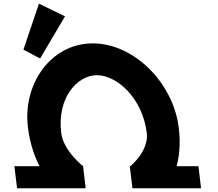

<svg xmlns="http://www.w3.org/2000/svg" viewBox="-20 -1002 1160 1020"><path d="M104.5 -738.3 193.1 -691.3 325.5 -915.2 186.9 -982.4ZM305.3 -295.5C282.1 -484.5 391.3 -602.5 495.3 -602.5C598.4 -602.5 736.6 -484.5 759.8 -295.5C771.6 -199.5 673 -119.5 673 -119.5L674.8 -119H669.4L683.7 -2H1048L1034.4 -119H918.1C930.7 -164.3 940.8 -233.1 929.6 -324.5C900.9 -558.5 694.8 -771.5 472.7 -771.5C251.5 -771.5 99.7 -557.5 128.4 -324.5C139.6 -233.1 166.6 -164.3 190.4 -119H56.4L70.7 -2H435L421.5 -118.3L422.2 -118.5C422.2 -118.5 317.1 -199.5 305.3 -295.5Z"/></svg>

Font: Hussar
Style: BdOpOblOne
Weight: 700
Foundry: Cannot Into Space Fonts
Version: Version 2.00